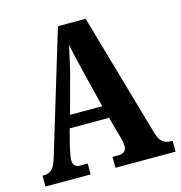

<svg xmlns="http://www.w3.org/2000/svg" viewBox="-106 -809 851 904"><g transform="rotate(-15 319.5 -357.0)"><path d="M5 -53H12Q36 -53 51.5 -68Q67 -83 79 -126L257 -714H392L565 -112Q574 -80 590 -66.5Q606 -53 631 -53H639V0H346V-53H377Q393 -53 403.5 -61.5Q414 -70 414 -87Q414 -108 404 -140L378 -235H186L165 -154Q164 -147 159 -125.5Q154 -104 154 -90Q154 -53 189 -53H225V0H5ZM361 -296 314 -487 309 -508Q290 -584 285 -616L279 -590Q265 -524 257 -492L204 -296Z"/></g></svg>

Font: Noto Serif CondExtraBold
Style: Regular
Weight: 800
Width: 3
Designer: Monotype Design Team
Foundry: Monotype Imaging Inc.
Version: Version 1.001